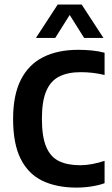

<svg xmlns="http://www.w3.org/2000/svg" viewBox="-20 -823 496 850"><path d="M318.5 7.5Q231 7.5 168.2 -22.5Q105.5 -52.5 71.8 -119.2Q38 -186 38 -296.5Q38 -402.5 72.5 -470.2Q107 -538 171.5 -570.2Q236 -602.5 326.5 -602.5Q356.5 -602.5 387 -599.5Q417.5 -596.5 443 -589.5V-491Q416 -497.5 390.2 -500.5Q364.5 -503.5 337 -503.5Q280.5 -503.5 242.2 -484.2Q204 -465 184.8 -420Q165.5 -375 165.5 -297.5Q165.5 -218 184.5 -173Q203.5 -128 241.2 -109.8Q279 -91.5 335 -91.5Q359.5 -91.5 387 -96.5Q414.5 -101.5 443 -111V-12Q419 -3 385.8 2.2Q352.5 7.5 318.5 7.5ZM139 -655 235.5 -803H341.5L438 -655H352.5L280.5 -769.5H296.5L224.5 -655Z"/></svg>

Font: Encode Sans SC Condensed SemiBold
Style: Regular
Weight: 600
Width: 3
Designer: Multiple Designers
Foundry: Impallari Type
Version: Version 3.002